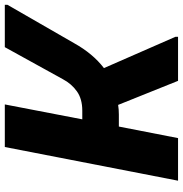

<svg xmlns="http://www.w3.org/2000/svg" viewBox="-1 -759 760 798"><g transform="rotate(-90 379.0 -360.0)"><path d="M27 0 167 -720H344L282 -398H318Q367 -398 398.5 -420.5Q430 -443 449 -479L582 -720H758V-709L598 -431Q555 -354 495 -308L625 -11V0H442L342 -249Q323 -246 302 -246H252L204 0Z"/></g></svg>

Font: Kufam
Style: Bold Italic
Weight: 700
Italic angle: -11°
Designer: Artur Schmal
Foundry: Original Type
Version: Version 1.301; ttfautohint (v1.8.3)